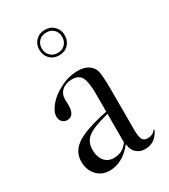

<svg xmlns="http://www.w3.org/2000/svg" viewBox="-167 -737 725 824"><g transform="rotate(-30 195.5 -324.5)"><path d="M130 7Q92 7 67.5 -19.5Q43 -46 43 -88Q43 -138 88.5 -168Q134 -198 243 -220V-311Q243 -369 230 -391.5Q217 -414 185 -414Q154 -414 135 -397.5Q116 -381 116 -353Q116 -350 116.5 -340.5Q117 -331 117 -326Q117 -272 81 -272Q66 -272 56.5 -282Q47 -292 47 -308Q47 -332 70.5 -360.5Q94 -389 131 -408Q176 -433 224 -433Q281 -433 300 -391Q308 -370 308 -286V-95Q308 -59 315 -45.5Q322 -32 340 -32Q367 -32 380 -51L384 -49Q359 3 309 3Q283 3 266 -12.5Q249 -28 247 -54L244 -55Q195 7 130 7ZM173 -31Q218 -31 243 -68V-209Q166 -190 138 -168.5Q110 -147 110 -107Q110 -72 127 -51.5Q144 -31 173 -31ZM144.5 -548Q127 -566 127 -593Q127 -620 144.5 -638Q162 -656 190 -656Q218 -656 235.5 -638Q253 -620 253 -593Q253 -566 235.5 -548Q218 -530 190 -530Q162 -530 144.5 -548ZM190 -542Q212 -542 226 -556.5Q240 -571 240 -593Q240 -615 226 -629Q212 -643 190 -643Q167 -643 153 -629Q139 -615 139 -593Q139 -571 153 -556.5Q167 -542 190 -542Z"/></g></svg>

Font: Libre Caslon Display
Style: Regular
Weight: 400
Designer: Pablo Impallari, Rodrigo Fuenzalida
Foundry: Pablo Impallari, Rodrigo Fuenzalida
Version: Version 1.002